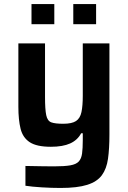

<svg xmlns="http://www.w3.org/2000/svg" viewBox="-20 -725 633 951"><path d="M280 206Q236 206 187 203Q138 200 106 195V97Q159 98 191.5 98.5Q224 99 248 99Q299 99 328 94Q357 89 370 75Q383 61 386.5 35.5Q390 10 390 -31V-65H382Q364 -31 327.5 -14.5Q291 2 232 2Q162 2 127.5 -20.5Q93 -43 82 -87Q71 -131 71 -196V-510H203V-245Q203 -183 209 -154.5Q215 -126 234 -119Q253 -112 293 -112Q336 -112 356.5 -125.5Q377 -139 383.5 -170Q390 -201 390 -251V-510H522V-58Q522 11 515 61Q508 111 484.5 143Q461 175 412 190.5Q363 206 280 206ZM136 -605V-705H249V-605ZM343 -605V-705H456V-605Z"/></svg>

Font: Saira SemiBold
Style: Regular
Weight: 600
Designer: Hector Gatti with collaboration of the Omnibus-Type team
Foundry: Omnibus-Type
Version: Version 1.100; ttfautohint (v1.8.3)